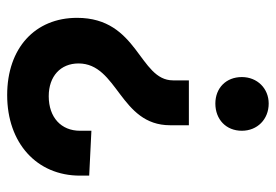

<svg xmlns="http://www.w3.org/2000/svg" viewBox="-134 -616 751 522"><g transform="rotate(-90 241.0 -354.5)"><path d="M162 -267V-216H284V-259C284 -352 454 -353 454 -520C454 -634 372 -710 244 -710C114 -710 25 -630 25 -512V-487L147 -481V-512C147 -563 183 -597 241 -597C295 -597 330 -565 330 -516C330 -409 162 -404 162 -267ZM147 -72C147 -30 178 1 221 1C262 1 293 -30 293 -72C293 -115 263 -144 221 -144C178 -144 147 -115 147 -72Z"/></g></svg>

Font: Vanilla Cream
Style: Bold
Weight: 700
Designer: Jeremy Tribby, Jinavaṁso
Foundry: Tribby Type
Version: Version 1.422;Glyphs 3.1.2 (3151)